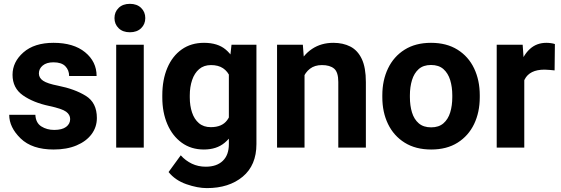

<svg xmlns="http://www.w3.org/2000/svg" viewBox="-20 -758 2882 986"><path d="M340.3 -146.5Q340.3 -168.9 319.6 -184.3Q298.8 -199.7 232.4 -213.9Q151.4 -231 97.9 -268.3Q44.4 -305.7 44.4 -374Q44.4 -439.9 100.3 -489Q156.2 -538.1 254.9 -538.1Q357.9 -538.1 417 -489.7Q476.1 -441.4 476.1 -367.7H335Q335 -397.9 315.4 -418Q295.9 -438 254.4 -438Q219.2 -438 199.5 -421.6Q179.7 -405.3 179.7 -380.9Q179.7 -357.9 201.4 -343.3Q223.1 -328.6 278.3 -317.9Q364.3 -300.8 420.9 -265.6Q477.5 -230.5 477.5 -151.9Q477.5 -105.5 450.2 -68.8Q422.9 -32.2 373 -11.2Q323.2 9.8 255.4 9.8Q144.5 9.8 85.9 -47.1Q27.3 -104 27.3 -168.5H161.6Q163.6 -127 192.1 -108.9Q220.7 -90.8 258.3 -90.8Q298.8 -90.8 319.6 -106.4Q340.3 -122.1 340.3 -146.5Z M718.3 -528.3V0H576.7V-528.3ZM567.9 -665Q567.9 -696.8 589.4 -717.5Q610.8 -738.3 647 -738.3Q683.1 -738.3 704.6 -717.5Q726.1 -696.8 726.1 -665Q726.1 -633.8 704.6 -613Q683.1 -592.3 647 -592.3Q610.8 -592.3 589.4 -613Q567.9 -633.8 567.9 -665Z M1168.9 -528.3H1296.9V-18.1Q1296.9 90.8 1226.3 149.4Q1155.8 208 1042.5 208Q994.6 208 937.3 188Q879.9 168 845.7 125.5L908.2 39.6Q932.6 66.9 965.1 82.5Q997.6 98.1 1036.6 98.1Q1092.8 98.1 1124 68.1Q1155.3 38.1 1155.3 -17.6V-405.8ZM813.5 -257.8V-268.1Q813.5 -348.6 839.4 -409.4Q865.2 -470.2 913.3 -504.2Q961.4 -538.1 1027.8 -538.1Q1098.1 -538.1 1139.2 -503.4Q1180.2 -468.7 1201.2 -408Q1222.2 -347.2 1231.9 -269.5V-252.4Q1222.2 -178.7 1199 -119.4Q1175.8 -60.1 1134 -25.1Q1092.3 9.8 1026.9 9.8Q961.4 9.8 913.3 -25.1Q865.2 -60.1 839.4 -120.4Q813.5 -180.7 813.5 -257.8ZM954.6 -268.1V-257.8Q954.6 -215.3 966.1 -180.7Q977.5 -146 1001.5 -125.5Q1025.4 -105 1062.5 -105Q1120.1 -105 1146.2 -140.4Q1172.4 -175.8 1176.3 -231.9V-290Q1174.3 -331.1 1162.1 -361.1Q1149.9 -391.1 1125.5 -407.5Q1101.1 -423.8 1063.5 -423.8Q1026.9 -423.8 1002.7 -403.1Q978.5 -382.3 966.6 -346.9Q954.6 -311.5 954.6 -268.1Z M1543.9 -415.5V0H1402.8V-528.3H1535.2ZM1523 -282.2 1483.9 -281.2Q1483.9 -360.4 1509.8 -418Q1535.6 -475.6 1582.5 -506.8Q1629.4 -538.1 1691.9 -538.1Q1741.7 -538.1 1779.3 -518.8Q1816.9 -499.5 1837.9 -455.3Q1858.9 -411.1 1858.9 -336.4V0H1717.3V-336.9Q1717.3 -387.7 1695.6 -405.8Q1673.8 -423.8 1633.3 -423.8Q1596.2 -423.8 1571.8 -405Q1547.4 -386.2 1535.2 -354.2Q1523 -322.3 1523 -282.2Z M1943.4 -258.8V-269Q1943.4 -345.7 1972.7 -406.7Q2002 -467.8 2057.9 -502.9Q2113.8 -538.1 2193.4 -538.1Q2273.4 -538.1 2329.6 -502.9Q2385.7 -467.8 2414.8 -406.7Q2443.8 -345.7 2443.8 -269V-258.8Q2443.8 -181.6 2414.8 -121.1Q2385.7 -60.5 2330.1 -25.4Q2274.4 9.8 2194.3 9.8Q2114.3 9.8 2058.1 -25.4Q2002 -60.5 1972.7 -121.1Q1943.4 -181.6 1943.4 -258.8ZM2085 -269V-258.8Q2085 -215.8 2095.7 -180.7Q2106.4 -145.5 2130.4 -124.8Q2154.3 -104 2194.3 -104Q2233.4 -104 2257.3 -124.8Q2281.2 -145.5 2292 -180.7Q2302.7 -215.8 2302.7 -258.8V-269Q2302.7 -311 2292 -346.4Q2281.2 -381.8 2257.3 -403.1Q2233.4 -424.3 2193.4 -424.3Q2153.8 -424.3 2130.1 -403.1Q2106.4 -381.8 2095.7 -346.4Q2085 -311 2085 -269Z M2672.4 -410.6V0H2530.8V-528.3H2664.1ZM2829.6 -531.7 2828.1 -396.5Q2817.4 -397.5 2803 -398.9Q2788.6 -400.4 2776.9 -400.4Q2737.8 -400.4 2712.4 -387.7Q2687 -375 2674.6 -350.6Q2662.1 -326.2 2660.6 -291L2632.3 -300.8Q2632.3 -369.1 2650.1 -422.9Q2668 -476.6 2702.1 -507.3Q2736.3 -538.1 2786.1 -538.1Q2796.9 -538.1 2809.3 -536.4Q2821.8 -534.7 2829.6 -531.7Z"/></svg>

Font: RobotoDEMO
Style: Regular
Weight: 400
Designer: Christian Robertson
Foundry: Google
Version: Version 2.136